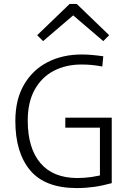

<svg xmlns="http://www.w3.org/2000/svg" viewBox="-20 -941 654 976"><path d="M500 -603Q466 -609 443.5 -611Q421 -613 393 -613Q315 -613 253.5 -581Q192 -549 156.5 -485.5Q121 -422 121 -328Q121 -188 185.5 -112Q250 -36 374 -36Q409 -36 447 -41.5Q485 -47 516 -57L488 -17V-307L523 -292H312V-343H548V-10Q501 3 458 9Q415 15 371 15Q209 15 133.5 -75Q58 -165 58 -326Q58 -435 102 -510.5Q146 -586 222 -625Q298 -664 395 -664Q419 -664 443.5 -662Q468 -660 505 -655ZM169 -762 334 -921H361L365 -874L199 -732ZM535 -762 505 -732 339 -874 343 -921H370Z"/></svg>

Font: Intel One Mono Light
Style: Regular
Weight: 300
Monospace: yes
Designer: Fred Shallcrass
Foundry: Frere-Jones Type LLC
Version: Version 1.004